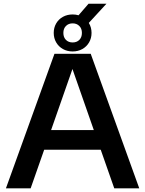

<svg xmlns="http://www.w3.org/2000/svg" viewBox="-20 -1036 798 1056"><path d="M608.5 0 534 -212.5H223L148.5 0H12.5L279.5 -740H479L746 0ZM261 -320.5H496L378.5 -656.5ZM468.5 -910Q483.5 -885.5 483.5 -855Q483.5 -826 470 -802.8Q456.5 -779.5 432.8 -766.2Q409 -753 379.5 -753Q350 -753 326.2 -766.2Q302.5 -779.5 289 -802.8Q275.5 -826 275.5 -855Q275.5 -884 289 -907.2Q302.5 -930.5 326.2 -943.5Q350 -956.5 379.5 -956.5Q397 -956.5 412 -952L467 -1015.5H565.5ZM430.5 -855Q430.5 -879 416.2 -893.2Q402 -907.5 379.5 -907.5Q357 -907.5 342.8 -893.2Q328.5 -879 328.5 -855Q328.5 -831 342.5 -816.8Q356.5 -802.5 379.5 -802.5Q402.5 -802.5 416.5 -816.8Q430.5 -831 430.5 -855Z"/></svg>

Font: Encode Sans Semi Expanded SmBd
Style: Regular
Weight: 600
Width: 6
Designer: Multiple Designers
Foundry: Impallari Type
Version: Version 2.000